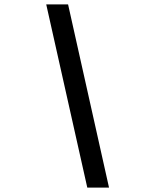

<svg xmlns="http://www.w3.org/2000/svg" viewBox="-20 -750 660 870"><path d="M375.5 100H474L288.5 -730H189.5Z"/></svg>

Font: Monaspace Argon
Style: Italic
Weight: 400
Italic angle: -11°
Designer: Riley Cran & the Lettermatic Team
Foundry: Lettermatic
Version: Version 1.101 (Monaspace Argon)